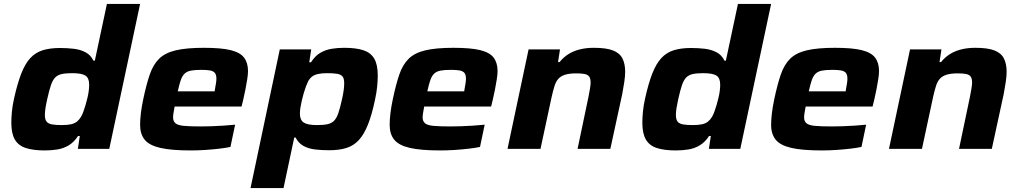

<svg xmlns="http://www.w3.org/2000/svg" viewBox="-20 -763 5229 984"><path d="M210 8Q150 8 112 -4.5Q74 -17 56 -48Q38 -79 38 -134Q38 -159 41 -190.5Q44 -222 52 -258Q69 -335 89 -386Q109 -437 135.5 -465.5Q162 -494 199 -505.5Q236 -517 287 -517Q325 -517 358.5 -513Q392 -509 418.5 -495Q445 -481 459 -452H466L528 -743H698L540 0H379L389 -66H380Q359 -34 332 -18Q305 -2 274 3Q243 8 210 8ZM297 -122Q325 -122 343.5 -126Q362 -130 374 -139.5Q386 -149 395 -164Q401 -174 407 -190Q413 -206 418.5 -225Q424 -244 428.5 -263Q433 -282 435 -299Q437 -316 437 -329Q437 -363 418 -375.5Q399 -388 350 -388Q317 -388 296.5 -383.5Q276 -379 263 -366Q250 -353 241 -326.5Q232 -300 222 -255Q216 -228 213 -208.5Q210 -189 210 -174Q210 -151 218.5 -140Q227 -129 246 -125.5Q265 -122 297 -122Z M957 8Q858 8 801.5 -5Q745 -18 721.5 -47Q698 -76 698 -123Q698 -150 702 -183Q706 -216 714 -254Q730 -330 747.5 -381Q765 -432 795.5 -462Q826 -492 880.5 -505Q935 -518 1025 -518Q1114 -518 1162.5 -506Q1211 -494 1231 -467.5Q1251 -441 1251 -399Q1251 -381 1247 -356.5Q1243 -332 1238 -305.5Q1233 -279 1227 -254L1218 -217H875Q872 -200 869.5 -186Q867 -172 867 -161Q867 -142 879 -131.5Q891 -121 922 -118Q953 -115 1010 -115Q1033 -115 1063 -116Q1093 -117 1124.5 -119Q1156 -121 1185 -124L1161 -10Q1138 -5 1103.5 -1Q1069 3 1031.5 5.5Q994 8 957 8ZM891 -295H1080L1082 -308Q1085 -325 1087 -337Q1089 -349 1089 -360Q1089 -380 1081 -389.5Q1073 -399 1056 -402Q1039 -405 1012 -405Q978 -405 958 -401Q938 -397 926 -385.5Q914 -374 906.5 -352.5Q899 -331 891 -295Z M1264 201 1414 -510H1575L1565 -444H1574Q1595 -477 1622 -492.5Q1649 -508 1680 -513Q1711 -518 1744 -518Q1805 -518 1842.5 -505.5Q1880 -493 1898 -462.5Q1916 -432 1916 -376Q1916 -351 1913 -320Q1910 -289 1902 -252Q1886 -175 1865.5 -124Q1845 -73 1818.5 -44.5Q1792 -16 1755 -4.5Q1718 7 1667 7Q1629 7 1595 3Q1561 -1 1535.5 -15Q1510 -29 1495 -58H1488L1433 201ZM1604 -122Q1638 -122 1658.5 -126.5Q1679 -131 1692 -144Q1705 -157 1714 -183.5Q1723 -210 1733 -255Q1739 -282 1741.5 -301.5Q1744 -321 1744 -336Q1744 -360 1736 -370.5Q1728 -381 1709 -384.5Q1690 -388 1658 -388Q1630 -388 1611 -384Q1592 -380 1580 -371Q1568 -362 1559 -346Q1554 -336 1548 -320Q1542 -304 1536.5 -285Q1531 -266 1526.5 -246.5Q1522 -227 1519.5 -210.5Q1517 -194 1517 -181Q1517 -148 1536.5 -135Q1556 -122 1604 -122Z M2236 8Q2137 8 2080.5 -5Q2024 -18 2000.5 -47Q1977 -76 1977 -123Q1977 -150 1981 -183Q1985 -216 1993 -254Q2009 -330 2026.5 -381Q2044 -432 2074.5 -462Q2105 -492 2159.5 -505Q2214 -518 2304 -518Q2393 -518 2441.5 -506Q2490 -494 2510 -467.5Q2530 -441 2530 -399Q2530 -381 2526 -356.5Q2522 -332 2517 -305.5Q2512 -279 2506 -254L2497 -217H2154Q2151 -200 2148.5 -186Q2146 -172 2146 -161Q2146 -142 2158 -131.5Q2170 -121 2201 -118Q2232 -115 2289 -115Q2312 -115 2342 -116Q2372 -117 2403.5 -119Q2435 -121 2464 -124L2440 -10Q2417 -5 2382.5 -1Q2348 3 2310.5 5.5Q2273 8 2236 8ZM2170 -295H2359L2361 -308Q2364 -325 2366 -337Q2368 -349 2368 -360Q2368 -380 2360 -389.5Q2352 -399 2335 -402Q2318 -405 2291 -405Q2257 -405 2237 -401Q2217 -397 2205 -385.5Q2193 -374 2185.5 -352.5Q2178 -331 2170 -295Z M2581 0 2689 -510H2850L2840 -445H2848Q2869 -471 2895.5 -487Q2922 -503 2954 -510.5Q2986 -518 3024 -518Q3087 -518 3121.5 -504.5Q3156 -491 3170 -463.5Q3184 -436 3184 -395Q3184 -374 3179.5 -343Q3175 -312 3169 -281L3108 0H2940L2996 -267Q2999 -282 3003 -305Q3007 -328 3007 -339Q3007 -360 3000 -370Q2993 -380 2977 -383.5Q2961 -387 2934 -387Q2898 -387 2876 -380Q2854 -373 2841.5 -359Q2829 -345 2822 -322.5Q2815 -300 2808 -270L2750 0Z M3444 8Q3384 8 3346 -4.5Q3308 -17 3290 -48Q3272 -79 3272 -134Q3272 -159 3275 -190.5Q3278 -222 3286 -258Q3303 -335 3323 -386Q3343 -437 3369.5 -465.5Q3396 -494 3433 -505.5Q3470 -517 3521 -517Q3559 -517 3592.5 -513Q3626 -509 3652.5 -495Q3679 -481 3693 -452H3700L3762 -743H3932L3774 0H3613L3623 -66H3614Q3593 -34 3566 -18Q3539 -2 3508 3Q3477 8 3444 8ZM3531 -122Q3559 -122 3577.5 -126Q3596 -130 3608 -139.5Q3620 -149 3629 -164Q3635 -174 3641 -190Q3647 -206 3652.5 -225Q3658 -244 3662.5 -263Q3667 -282 3669 -299Q3671 -316 3671 -329Q3671 -363 3652 -375.5Q3633 -388 3584 -388Q3551 -388 3530.5 -383.5Q3510 -379 3497 -366Q3484 -353 3475 -326.5Q3466 -300 3456 -255Q3450 -228 3447 -208.5Q3444 -189 3444 -174Q3444 -151 3452.5 -140Q3461 -129 3480 -125.5Q3499 -122 3531 -122Z M4191 8Q4092 8 4035.5 -5Q3979 -18 3955.5 -47Q3932 -76 3932 -123Q3932 -150 3936 -183Q3940 -216 3948 -254Q3964 -330 3981.5 -381Q3999 -432 4029.5 -462Q4060 -492 4114.5 -505Q4169 -518 4259 -518Q4348 -518 4396.5 -506Q4445 -494 4465 -467.5Q4485 -441 4485 -399Q4485 -381 4481 -356.5Q4477 -332 4472 -305.5Q4467 -279 4461 -254L4452 -217H4109Q4106 -200 4103.5 -186Q4101 -172 4101 -161Q4101 -142 4113 -131.5Q4125 -121 4156 -118Q4187 -115 4244 -115Q4267 -115 4297 -116Q4327 -117 4358.5 -119Q4390 -121 4419 -124L4395 -10Q4372 -5 4337.5 -1Q4303 3 4265.5 5.5Q4228 8 4191 8ZM4125 -295H4314L4316 -308Q4319 -325 4321 -337Q4323 -349 4323 -360Q4323 -380 4315 -389.5Q4307 -399 4290 -402Q4273 -405 4246 -405Q4212 -405 4192 -401Q4172 -397 4160 -385.5Q4148 -374 4140.5 -352.5Q4133 -331 4125 -295Z M4536 0 4644 -510H4805L4795 -445H4803Q4824 -471 4850.5 -487Q4877 -503 4909 -510.5Q4941 -518 4979 -518Q5042 -518 5076.5 -504.5Q5111 -491 5125 -463.5Q5139 -436 5139 -395Q5139 -374 5134.5 -343Q5130 -312 5124 -281L5063 0H4895L4951 -267Q4954 -282 4958 -305Q4962 -328 4962 -339Q4962 -360 4955 -370Q4948 -380 4932 -383.5Q4916 -387 4889 -387Q4853 -387 4831 -380Q4809 -373 4796.5 -359Q4784 -345 4777 -322.5Q4770 -300 4763 -270L4705 0Z"/></svg>

Font: Saira Expanded
Style: Bold Italic
Weight: 700
Width: 7
Italic angle: -12°
Designer: Hector Gatti with collaboration of the Omnibus-Type team
Foundry: Omnibus-Type
Version: Version 1.101